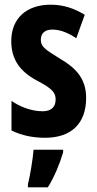

<svg xmlns="http://www.w3.org/2000/svg" viewBox="-20 -577 414 818"><path d="M347 -160C347 -244 301 -289 234 -328C167 -369 154 -380 154 -408C154 -435 171 -451 203 -451C239 -451 274 -435 305 -414L341 -514C295 -542 249 -557 196 -557C92 -557 28 -498 28 -402C28 -322 67 -272 135 -235C205 -199 217 -181 217 -153C217 -120 197 -103 161 -103C113 -103 64 -123 29 -147V-21C72 0 120 10 172 10C282 10 347 -49 347 -160ZM249 72V61H123C120 101 108 173 99 208V221H184C211 177 234 123 249 72Z"/></svg>

Font: Noto Sans Thai Looped ExtraCondensed
Style: Bold
Weight: 700
Width: 2
Designer: Sasikarn Vongin, Ben Mitchell
Foundry: The Fontpad Ltd
Version: Version 1.001